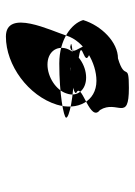

<svg xmlns="http://www.w3.org/2000/svg" viewBox="77 -597 457 651"><g transform="rotate(-90 305.5 -271.5)"><path d="M232 -276C230 -266 300 -249 400 -249C472 -249 378 -243 441 -232C503 -222 396 -214 450 -196H458C514 -196 422 -262 477 -262H468C520 -256 405 -252 453 -252C505 -252 392 -254 442 -255C484 -260 358 -262 398 -262C428 -262 290 -254 320 -239C345 -221 214 -194 258 -161C294 -102 215 -63 333 -63C425 -63 352 -76 433 -100C488 -100 544 -156 563 -218C551 -258 497 -299 416 -299C311 -299 234 -284 232 -276ZM276 -307C306 -404 410 -480 507 -480C603 -480 526 -325 510 -274C491 -214 417 -173 357 -173C287 -173 255 -238 276 -307ZM314 -274C301 -238 326 -208 368 -208C411 -208 453 -238 466 -274C477 -309 454 -339 412 -339C370 -339 325 -310 314 -274Z"/></g></svg>

Font: Zinc
Style: Obl
Weight: 400
Version: Version 1